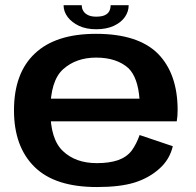

<svg xmlns="http://www.w3.org/2000/svg" viewBox="-20 -730 772 755"><path d="M361 5.5V-88.5Q277.5 -88.5 228 -135.5Q178 -181.5 178 -295.5Q178 -413 228.5 -458Q279.5 -503.5 358 -503.5Q438.5 -503.5 485 -462Q522 -425.5 528.5 -342H163.5V-253H675Q678.5 -272.5 678.5 -297Q678.5 -440 601 -519Q522.5 -597 357.5 -597Q199 -597 117.5 -520Q35 -443 35 -296Q35 -152.5 116.5 -73Q196.5 5.5 361 5.5ZM361 -88.5V5.5Q451.5 5.5 508.5 -12Q565 -29.5 606 -66Q647 -102 659.5 -155L529 -199Q517 -164.5 498 -138Q478 -112 443.5 -100Q409.5 -88.5 361 -88.5ZM358 -615Q398.5 -615 427.2 -628.2Q456 -641.5 471 -663Q486 -684.5 486 -709.5H415Q415 -696.5 409.8 -686.2Q404.5 -676 392 -670.2Q379.5 -664.5 358 -664.5Q339 -664.5 326.5 -670.5Q314 -676.5 307.8 -686.5Q301.5 -696.5 301.5 -709.5H230Q230 -684.5 246.2 -663Q262.5 -641.5 291 -628.2Q319.5 -615 358 -615Z"/></svg>

Font: Anybody SemiExpanded SemiBold
Style: Regular
Weight: 600
Width: 6
Designer: Tyler Finck
Foundry: Etcetera Type Company
Version: Version 1.113;gftools[0.9.25]